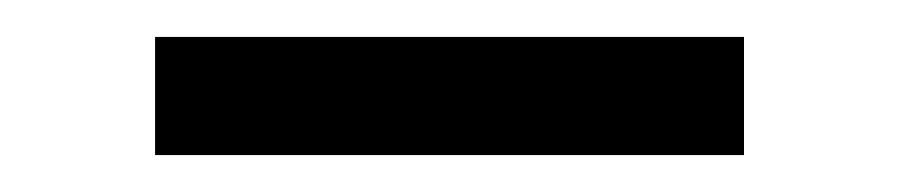

<svg xmlns="http://www.w3.org/2000/svg" viewBox="-20 -265 486 104"><path d="M383 -245V-181H64V-245Z"/></svg>

Font: Timtura
Style: Regular
Weight: 400
Version: Version 1.0